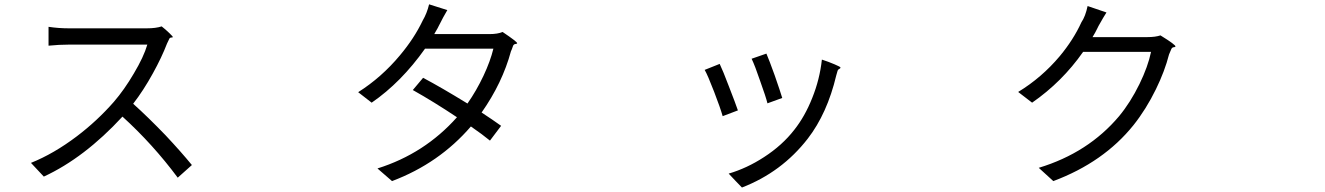

<svg xmlns="http://www.w3.org/2000/svg" viewBox="-20 -798 6040 875"><path d="M790 11.7Q676.8 -140.6 538.1 -266.6Q365.2 -79.1 179.7 6.8L121.1 -55.7Q225.6 -97.7 330.1 -176.8Q422.9 -247.1 499 -334Q546.9 -389.6 589.8 -462.9Q634.8 -538.1 651.4 -594.7H472.7H293.9Q250 -594.7 201.2 -589.8V-675.8Q246.1 -668.9 293.9 -668.9H648.4Q690.4 -668.9 716.8 -677.7Q735.4 -663.1 752 -647Q768.6 -630.9 767.6 -628.9Q766.6 -627 761.7 -627Q754.9 -627 752 -622.1Q744.1 -606.4 741.2 -599.6Q716.8 -536.1 676.8 -463.9Q633.8 -385.7 586.9 -325.2Q654.3 -264.6 734.4 -181.6Q805.7 -105.5 854.5 -45.9Z M1766.6 27.3 1700.2 -30.3Q1915 -97.7 2062.5 -263.7Q1957 -334 1861.3 -387.7L1908.2 -443.4Q1991.2 -399.4 2110.4 -326.2Q2151.4 -384.8 2183.6 -453.1Q2214.8 -519.5 2228.5 -576.2H2072.3H1917Q1808.6 -422.9 1673.8 -330.1L1612.3 -377.9Q1718.8 -445.3 1802.7 -545.9Q1868.2 -624 1906.2 -704.1Q1925.8 -737.3 1935.5 -778.3L2018.6 -752Q2001 -722.7 1978.5 -677.7Q1975.6 -670.9 1967.8 -658.2Q1961.9 -647.5 1959 -642.6H2210Q2248 -642.6 2270.5 -652.3Q2338.9 -606.4 2336.9 -600.6Q2335.9 -598.6 2331.1 -597.7Q2322.3 -597.7 2318.4 -589.8Q2316.4 -584 2312.5 -573.2Q2309.6 -567.4 2308.6 -564.5Q2269.5 -419.9 2174.8 -285.2Q2225.6 -252 2263.7 -224.6L2212.9 -157.2Q2179.7 -184.6 2126 -221.7Q1981.4 -53.7 1766.6 27.3Z M3361.3 56.6 3331.1 25.4 3300.8 -6.8Q3383.8 -31.2 3461.9 -82Q3544.9 -135.7 3599.6 -206.1Q3648.4 -267.6 3681.6 -351.6Q3715.8 -436.5 3725.6 -526.4Q3755.9 -516.6 3783.2 -504.9Q3811.5 -493.2 3810.5 -489.7Q3809.6 -486.3 3805.7 -484.4Q3798.8 -481.4 3796.9 -474.6Q3793.9 -464.8 3791 -454.1Q3750 -281.2 3661.1 -166Q3543 -13.7 3361.3 56.6ZM3273.4 -268.6Q3262.7 -306.6 3234.4 -379.9Q3205.1 -456.1 3191.4 -479.5L3259.8 -506.8Q3274.4 -476.6 3301.8 -404.3Q3333 -324.2 3342.8 -294.9ZM3477.5 -327.1Q3470.7 -355.5 3444.3 -428.7Q3420.9 -498 3405.3 -530.3L3472.7 -553.7Q3485.4 -524.4 3510.7 -454.1Q3536.1 -380.9 3544.9 -351.6Z M4780.3 27.3 4713.9 -33.2Q4939.5 -101.6 5080.1 -268.6Q5131.8 -331.1 5172.9 -415Q5211.9 -495.1 5225.6 -561.5H5070.3H4916Q4820.3 -424.8 4683.6 -330.1L4620.1 -378.9Q4727.5 -444.3 4809.6 -542Q4872.1 -617.2 4908.2 -696.3Q4926.8 -723.6 4936.5 -770.5L5022.5 -741.2Q5009.8 -721.7 4986.3 -679.7Q4982.4 -670.9 4980.5 -668Q4972.7 -651.4 4959 -628.9H5209Q5245.1 -628.9 5268.6 -636.7Q5339.8 -592.8 5336.9 -585.9Q5335.9 -584 5331.1 -583Q5322.3 -583 5318.4 -575.2Q5310.5 -557.6 5307.6 -549.8Q5288.1 -473.6 5248 -391.6Q5203.1 -299.8 5145.5 -227.5Q5009.8 -58.6 4780.3 27.3Z"/></svg>

Font: Bpmf GenSeki Gothic R
Style: R
Weight: 400
Foundry: But Ko
Version: Version 1.320